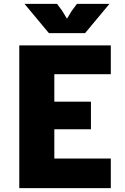

<svg xmlns="http://www.w3.org/2000/svg" viewBox="-20 -966 640 986"><path d="M549 -733H79V0H549V-152H259V-302H447V-444H259V-585H549ZM106 -946 231 -796H417L542 -946H375L349 -911L324 -870L299 -911L273 -946Z"/></svg>

Font: Kreadon Extra Bold
Style: Regular
Weight: 800
Designer: kohakuno
Foundry: StudioGnu
Version: Version 1.000;Glyphs 3.1.2 (3151)